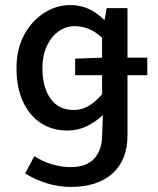

<svg xmlns="http://www.w3.org/2000/svg" viewBox="-20 -521 624 756"><path d="M276 -225V-290L382 -294H560V-225ZM257 215Q212 215 165.5 201Q119 187 79 162L115 94Q150 116 186.5 126.5Q223 137 257 137Q321 137 351 103.5Q381 70 382 16L385 -68Q358 -42 322.5 -24.5Q287 -7 246 -7Q185 -7 140 -37Q95 -67 70 -122Q45 -177 45 -252Q45 -328 75 -383.5Q105 -439 153.5 -470Q202 -501 256 -501Q296 -501 328 -486.5Q360 -472 390 -443H392L400 -489H482V12Q482 108 423.5 161.5Q365 215 257 215ZM270 -88Q301 -88 327.5 -103Q354 -118 382 -150V-372Q354 -398 327.5 -408Q301 -418 274 -418Q239 -418 210 -397Q181 -376 164 -339Q147 -302 147 -253Q147 -177 179 -132.5Q211 -88 270 -88Z"/></svg>

Font: Mada Medium
Style: Regular
Weight: 500
Designer: Khaled Hosny
Version: Version 1.5